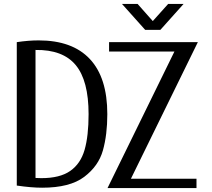

<svg xmlns="http://www.w3.org/2000/svg" viewBox="-20 -970 1089 984"><path d="M724 -817H802L921 -950H842L763 -862L685 -950H605ZM987 -6V-54H651L994 -754H539V-706H874L531 -6ZM66 -754V-19Q141 -8 196 -8Q338 -8 411.5 -63.5Q485 -119 507.5 -199.5Q530 -280 530 -385Q530 -572 440.5 -667.5Q351 -763 178 -763Q126 -763 66 -754ZM162 -58V-714Q302 -716 368 -636.5Q434 -557 434 -385Q434 -273 413.5 -202Q393 -131 340 -94Q287 -57 192 -57Q172 -57 162 -58Z"/></svg>

Font: LXGW Marker Gothic
Style: Regular
Weight: 400
Version: Version 1.001